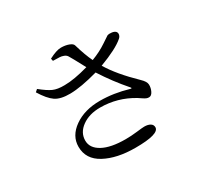

<svg xmlns="http://www.w3.org/2000/svg" viewBox="-164 -996 1327 1259"><g transform="rotate(-30 500.0 -366.5)"><path d="M340.8 -724.6 336.9 -743.2Q394.5 -773.4 428.7 -773.4Q461.9 -773.4 487.8 -763.7Q513.7 -753.9 517.6 -739.3Q543 -652.3 569.3 -598.6Q633.8 -623 683.6 -656.7Q733.4 -690.4 734.4 -690.4Q749 -695.3 768.6 -692.4Q788.1 -689.5 796.9 -679.7Q804.7 -669.9 801.8 -656.2Q798.8 -642.6 787.1 -632.8Q734.4 -586.9 601.6 -537.1Q658.2 -442.4 776.4 -328.1Q807.6 -298.8 808.6 -275.4Q809.6 -250 797.9 -226.1Q786.1 -202.1 767.6 -202.1Q756.8 -202.1 747.6 -206.1Q738.3 -210 722.7 -220.7Q707 -231.4 699.2 -236.3Q585.9 -304.7 455.1 -304.7Q372.1 -304.7 317.4 -265.1Q262.7 -225.6 262.7 -165Q262.7 -108.4 324.2 -74.7Q385.7 -41 498 -41Q540 -41 585 -46.4Q629.9 -51.8 643.6 -51.8Q670.9 -51.8 688 -41.5Q705.1 -31.2 705.1 -11.7Q705.1 40 525.4 40Q385.7 40 294.9 -8.8Q204.1 -57.6 204.1 -152.3Q204.1 -234.4 281.7 -289.1Q359.4 -343.8 475.6 -343.8Q579.1 -343.8 688.5 -311.5Q696.3 -309.6 697.8 -311.5Q699.2 -313.5 693.4 -320.3Q612.3 -413.1 544.9 -518.6Q415 -482.4 333 -481.4Q259.8 -480.5 221.2 -506.8Q182.6 -533.2 140.6 -601.6L158.2 -617.2Q209 -576.2 241.7 -561.5Q274.4 -546.9 328.1 -547.9Q399.4 -547.9 509.8 -579.1Q453.1 -685.5 444.3 -698.2Q436.5 -710.9 420.4 -716.8Q404.3 -722.7 391.6 -723.1Q378.9 -723.6 340.8 -724.6Z"/></g></svg>

Font: GenYoMin TW TTF Medium
Style: Regular
Weight: 500
Version: Version 1.300